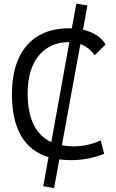

<svg xmlns="http://www.w3.org/2000/svg" viewBox="-20 -856 626 1038"><path d="M272.5 161.1 300.8 5.9C320.8 8.3 341.8 9.8 363.8 9.8C425.8 9.8 485.8 -1.5 543.5 -24.9L524.4 -96.7C476.1 -75.2 427.7 -64.9 377 -64.9C354.5 -64.9 334 -66.9 314.5 -70.3L414.6 -617.7C445.8 -606 472.2 -585.4 491.7 -557.1L550.8 -615.7C527.8 -655.3 484.9 -682.6 428.7 -695.3L452.6 -826.2L392.6 -836.4L368.2 -702.6C362.8 -703.1 357.4 -703.1 352.1 -703.1C156.2 -703.1 44.4 -573.2 44.4 -347.7C44.4 -160.2 110.8 -46.4 242.2 -6.3L213.9 150.9ZM257.3 -87.9C172.4 -127 129.4 -214.8 129.4 -352.5C129.4 -528.8 217.8 -628.4 353 -628.4C353.5 -628.4 354.5 -628.4 355 -628.4Z"/></svg>

Font: Cascadia Mono PL SemiLight
Style: Regular
Weight: 350
Monospace: yes
Designer: Aaron Bell
Foundry: Saja Typeworks
Version: Version 2404.023